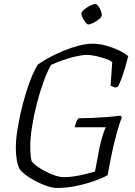

<svg xmlns="http://www.w3.org/2000/svg" viewBox="-20 -938 675 958"><path d="M268 0Q244 0 215.5 -9.5Q187 -19 159 -33.5Q131 -48 109 -64.5Q87 -81 77 -96Q68 -114 63.5 -141Q59 -168 59 -201Q59 -245 69 -304Q79 -363 95 -423.5Q111 -484 130.5 -535.5Q150 -587 169 -616Q191 -632 224 -650Q257 -668 295.5 -684Q334 -700 372 -710Q410 -720 442 -720Q474 -720 508.5 -710.5Q543 -701 572.5 -687Q602 -673 620 -658Q613 -631 604 -600Q595 -569 585 -542.5Q575 -516 567 -504Q556 -500 545 -504.5Q534 -509 532 -511L540 -629Q527 -638 504 -646Q481 -654 456 -659Q431 -664 413 -664Q391 -664 358.5 -656.5Q326 -649 292.5 -637.5Q259 -626 235 -614Q217 -584 198.5 -533.5Q180 -483 164.5 -423.5Q149 -364 140 -307Q131 -250 131 -209Q131 -185 132.5 -166Q134 -147 138 -134Q150 -117 179.5 -98.5Q209 -80 242 -67Q275 -54 298 -54Q323 -54 352.5 -58.5Q382 -63 409 -70Q436 -77 454 -82L476 -199Q484 -237 493 -264.5Q502 -292 508 -303H353Q360 -336 372 -348Q400 -348 437.5 -349.5Q475 -351 513 -354Q551 -357 581 -361L588 -353Q579 -332 563 -275.5Q547 -219 533 -149L517 -64Q495 -51 453.5 -36Q412 -21 362 -10.5Q312 0 268 0ZM421 -816Q415 -816 407 -826Q399 -836 392.5 -848.5Q386 -861 386 -870Q386 -879 400 -890.5Q414 -902 430.5 -910Q447 -918 456 -918Q462 -918 470 -908Q478 -898 483 -885Q488 -872 488 -863Q488 -854 475 -843Q462 -832 446 -824Q430 -816 421 -816Z"/></svg>

Font: Texturina 72pt 72pt ExtraLight
Style: Italic
Weight: 200
Italic angle: -11°
Designer: Guillermo Torres Carreño
Foundry: Omnibus-Type
Version: Version 1.002; ttfautohint (v1.8.3)